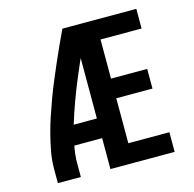

<svg xmlns="http://www.w3.org/2000/svg" viewBox="-107 -844 964 953"><g transform="rotate(-15 375.0 -367.5)"><path d="M75 0V-74Q75 -117 83 -160.5Q91 -204 102 -246.5Q113 -289 127 -330.5Q141 -372 156 -413Q171 -454 188 -494.5Q205 -535 222.5 -575.5Q240 -616 258 -655.5Q276 -695 295 -735H345V-714L402 -691Q376 -639 352 -586Q328 -533 305.5 -479Q283 -425 263 -370.5Q243 -316 226 -260H345V-159H202Q198 -138 195.5 -116.5Q193 -95 193 -74V0ZM345 0V-735H675V-634H464V-433H650V-332H464V-101H675V0Z"/></g></svg>

Font: Iosevka Book
Style: Bold
Weight: 700
Designer: Belleve Invis
Foundry: Belleve Invis
Version: Version 28.0.7; ttfautohint (v1.8.3)